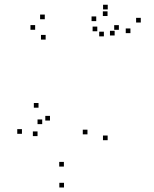

<svg xmlns="http://www.w3.org/2000/svg" viewBox="-20 -779 660 821"><path d="M440.3 -179.5V-199.5H420.3V-179.5ZM488.3 -651.5V-671.5H468.3V-651.5ZM470.2 -627.3V-647.3H450.2V-627.3ZM537.7 -637.3V-657.3H517.7V-637.3ZM582 -682.7V-702.7H562V-682.7ZM440.7 -738.7V-758.7H420.7V-738.7ZM391.5 -688.7V-708.7H371.5V-688.7ZM439.8 -710.5V-730.5H419.8V-710.5ZM171.5 -696.7V-716.7H151.5V-696.7ZM130.3 -651.7V-671.7H110.3V-651.7ZM175.2 -609.7V-629.7H155.2V-609.7ZM424.2 -623.5V-643.5H404.2V-623.5ZM396 -645.3V-665.3H376V-645.3ZM354 -204.5V-224.5H334V-204.5ZM253.2 -66.7V-86.7H233.2V-66.7ZM160.5 -248.2V-268.2H140.5V-248.2ZM140.5 -197V-217H120.5V-197ZM193.7 -263.5V-283.5H173.7V-263.5ZM144.7 -318.5V-338.5H124.7V-318.5ZM73.8 -206.8V-226.8H53.8V-206.8ZM253.7 22.7V2.7H233.7V22.7Z"/></svg>

Font: Monaspace Radon Dots Var
Style: Regular
Weight: 400
Designer: Riley Cran and the Lettermatic Team
Version: Version 1.100 (Monaspace Radon Dots)